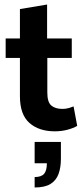

<svg xmlns="http://www.w3.org/2000/svg" viewBox="-20 -570 369 848"><path d="M222 10Q152 10 110 -27Q68 -64 68 -145V-314H5V-400H68V-530L188 -550V-400H297V-314H189V-161Q189 -119 206.5 -104Q224 -89 256 -89Q270 -89 282.5 -92.5Q295 -96 305 -100L321 -14Q304 -4 278 3Q252 10 222 10ZM133 258V212Q162 212 174.5 198Q187 184 187 151H133V57H249V131Q249 170 238.5 198.5Q228 227 203 242.5Q178 258 133 258Z"/></svg>

Font: Rokkitt
Style: Bold
Weight: 700
Designer: Vernon Adams
Foundry: Vernon Adams
Version: Version 3.103